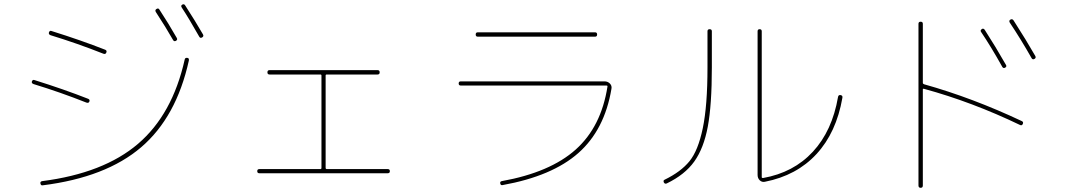

<svg xmlns="http://www.w3.org/2000/svg" viewBox="-20 -852 5040 902"><path d="M793 -664.1Q759.8 -722.7 711.9 -795.9Q707 -804.7 714.8 -809.6Q723.6 -815.4 728.5 -807.6Q771.5 -742.2 810.5 -673.8Q815.4 -665 806.6 -660.2Q797.9 -655.3 793 -664.1ZM916 -679.7Q866.2 -767.6 834 -816.4Q828.1 -825.2 835.9 -830.1Q844.7 -835 849.6 -827.1Q897.5 -752.9 933.6 -690.4Q938.5 -681.6 929.7 -676.3Q920.9 -670.9 916 -679.7ZM169.9 9.8Q168 1 177.7 -1Q466.8 -38.1 628.4 -176.3Q790 -314.5 847.7 -572.3Q849.6 -582 860.4 -580.1Q869.1 -579.1 867.2 -567.4Q808.6 -301.8 643.1 -160.2Q477.5 -18.6 180.7 18.6Q171.9 20.5 169.9 9.8ZM137.7 -457Q127 -460.9 129.9 -469.7Q133.8 -479.5 142.6 -475.6Q280.3 -432.6 394.5 -387.7Q403.3 -383.8 399.9 -375Q396.5 -366.2 385.7 -370.1Q262.7 -418.9 137.7 -457ZM217.8 -686.5Q207 -690.4 210 -700.2Q213.9 -710 222.7 -706.1Q360.4 -663.1 474.6 -618.2Q483.4 -614.3 479.5 -605Q475.6 -595.7 465.8 -599.6Q342.8 -648.4 217.8 -686.5Z M1198.2 -38.1Q1188.5 -38.1 1188.5 -47.9Q1188.5 -57.6 1198.2 -57.6H1485.4Q1490.2 -57.6 1490.2 -63.5V-497.1Q1490.2 -502 1485.4 -502H1246.1Q1236.3 -502 1236.3 -512.2Q1236.3 -522.5 1246.1 -522.5H1753.9Q1763.7 -522.5 1763.7 -512.2Q1763.7 -502 1753.9 -502H1514.6Q1509.8 -502 1509.8 -497.1V-63.5Q1509.8 -58.6 1514.6 -57.6H1801.8Q1811.5 -57.6 1811.5 -47.9Q1811.5 -38.1 1801.8 -38.1Z M2144.5 -450.2Q2134.8 -450.2 2134.8 -460Q2134.8 -469.7 2144.5 -469.7H2820.3Q2835 -469.7 2845.2 -459.5Q2855.5 -449.2 2852.5 -434.6Q2820.3 -242.2 2697.3 -133.3Q2574.2 -24.4 2340.8 17.6Q2332 19.5 2330.1 9.8Q2328.1 1 2336.9 -1Q2564.5 -42 2684.6 -149.4Q2804.7 -256.8 2834 -446.3Q2834 -450.2 2830.1 -450.2ZM2224.6 -679.7Q2214.8 -679.7 2214.8 -689.9Q2214.8 -700.2 2224.6 -700.2H2775.4Q2785.2 -700.2 2785.2 -689.9Q2785.2 -679.7 2775.4 -679.7Z M3573.2 2Q3559.6 4.9 3549.3 -4.9Q3539.1 -14.6 3539.1 -30.3V-705.1Q3539.1 -714.8 3548.8 -714.8Q3558.6 -714.8 3558.6 -705.1V-19.5Q3558.6 -15.6 3564.5 -15.6Q3708 -41 3798.8 -139.2Q3889.6 -237.3 3917 -396.5Q3918.9 -407.2 3929.2 -405.3Q3939.5 -403.3 3937.5 -392.6Q3909.2 -229.5 3815.9 -128.4Q3722.7 -27.3 3573.2 2ZM3112.3 9.8Q3103.5 13.7 3098.6 4.9Q3094.7 -4.9 3102.5 -7.8Q3178.7 -44.9 3219.2 -94.7Q3259.8 -144.5 3281.7 -250Q3303.7 -355.5 3303.7 -535.2V-705.1Q3303.7 -714.8 3314 -714.8Q3324.2 -714.8 3324.2 -705.1V-535.2Q3324.2 -359.4 3305.2 -257.3Q3286.1 -155.3 3241.7 -93.3Q3197.3 -31.2 3112.3 9.8Z M4688.5 -538.1Q4635.7 -632.8 4588.9 -702.1Q4584 -709 4591.8 -714.8Q4598.6 -720.7 4605.5 -712.9Q4657.2 -632.8 4706.1 -546.9Q4710.9 -539.1 4702.1 -534.2Q4693.4 -529.3 4688.5 -538.1ZM4826.2 -579.1Q4776.4 -667 4723.6 -746.1Q4718.8 -754.9 4726.6 -759.8Q4735.4 -764.6 4741.2 -756.8Q4802.7 -661.1 4843.8 -588.9Q4848.6 -580.1 4839.8 -575.2Q4831.1 -570.3 4826.2 -579.1ZM4294.9 19.5V-740.2Q4294.9 -750 4305.2 -750Q4315.4 -750 4315.4 -740.2V-462.9Q4315.4 -458 4321.3 -456.1Q4547.9 -392.6 4780.3 -283.2Q4789.1 -279.3 4785.2 -270Q4781.2 -260.7 4772.5 -264.6Q4546.9 -373 4321.3 -434.6Q4315.4 -436.5 4315.4 -431.6V19.5Q4315.4 30.3 4305.2 30.3Q4294.9 30.3 4294.9 19.5Z"/></svg>

Font: Rounded-L Mgen+ 2m thin
Style: Regular
Weight: 100
Designer: [Source Han Sans]
Ryoko NISHIZUKA  (kana & ideographs); Paul D. Hunt (Latin, Greek & Cyrillic); Wenlong ZHANG  (bopomofo
Version: Version 1.059.20150602